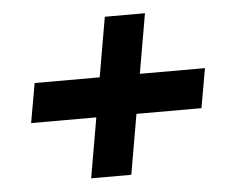

<svg xmlns="http://www.w3.org/2000/svg" viewBox="-40 -563 660 548"><g transform="rotate(-5 289.5 -289.0)"><path d="M200 -61 279 -517H394L315 -61ZM43 -233 63 -346H551L531 -233Z"/></g></svg>

Font: DM Sans 36pt
Style: Bold Italic
Weight: 700
Italic angle: -10°
Designer: Colophon Foundry, Jonny Pinhorn
Foundry: Colophon Foundry
Version: Version 4.004;gftools[0.9.30]